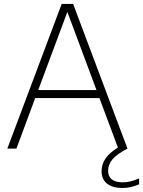

<svg xmlns="http://www.w3.org/2000/svg" viewBox="-20 -760 732 982"><path d="M691.5 152.5V182.5Q649 201.5 607 201.5Q555.5 201.5 527.5 179.2Q499.5 157 499.5 115.5Q499.5 81 519.2 51.5Q539 22 583 -5.5L488.5 -258.5H160L64 0H17.5L295.5 -740H354L632 0Q577 28.5 555 55.2Q533 82 533 113.5Q533 142.5 551.8 157.5Q570.5 172.5 607.5 172.5Q627 172.5 646.5 168Q666 163.5 691.5 152.5ZM175.5 -299.5H473.5L324.5 -699Z"/></svg>

Font: Encode Sans ExtraLight
Style: Regular
Weight: 275
Designer: Multiple Designers
Foundry: Impallari Type
Version: Version 2.000